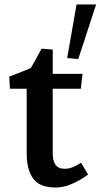

<svg xmlns="http://www.w3.org/2000/svg" viewBox="-20 -825 451 860"><path d="M229.3 15Q157.2 15 128.3 -25.5Q99.5 -65.9 99.5 -138V-479.5L149.9 -427.4H24.4L21.4 -482Q37.5 -488.3 60 -496.7Q82.5 -505.1 105.2 -514.6Q127.9 -524.2 142.5 -532L98.9 -490.7Q105.8 -499.9 115.3 -515.7Q124.7 -531.5 134.7 -549.5Q144.6 -567.4 153.3 -583Q161.9 -598.7 166.2 -607L216.2 -603V-134.6Q216.2 -105.7 228.5 -87.4Q240.8 -69 269.7 -69Q288.5 -69 307.3 -76.6Q326 -84.3 343.1 -96.2L374.5 -43Q339.8 -17.8 302.5 -1.4Q265.1 15 229.3 15ZM197.3 -427.4V-494H349.5L342 -427.4ZM330.6 -560.7 280.9 -565 322.9 -805H410.6Z"/></svg>

Font: Andada Pro
Style: Regular
Weight: 400
Designer: Carolina Giovagnoli
Foundry: Huerta Tipografica
Version: Version 3.003